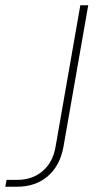

<svg xmlns="http://www.w3.org/2000/svg" viewBox="-150 -490 412 729"><path d="M-125 193H-86Q-27 193 12 159.5Q51 126 61 67L155 -470H185L91 67Q78 139 31.5 179Q-15 219 -86 219H-130Z"/></svg>

Font: KoHo ExtraLight
Style: Italic
Weight: 275
Italic angle: -10°
Version: Version 1.000; ttfautohint (v1.6)